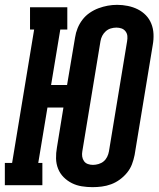

<svg xmlns="http://www.w3.org/2000/svg" viewBox="-37 -765 657 793"><path d="M345 8Q323 8 301 4.5Q279 1 260 -8.5Q241 -18 226 -33Q211 -48 203 -68Q195 -88 194.5 -110.5Q194 -133 198 -155L225 -321H159L121 -92H138V0H-17V-92H13L104 -643H87V-735H241V-643H212L174 -414H240L273 -610Q276 -630 283.5 -648.5Q291 -667 303.5 -683.5Q316 -700 333.5 -712Q351 -724 370 -731Q389 -738 408 -741.5Q427 -745 447 -745Q469 -745 491 -740.5Q513 -736 532 -726.5Q551 -717 565.5 -702Q580 -687 588 -667Q596 -647 597 -624.5Q598 -602 594 -580L519 -125Q515 -105 508 -86.5Q501 -68 488 -52Q475 -36 458 -23.5Q441 -11 422 -4Q403 3 383.5 5.5Q364 8 345 8ZM347 -84Q358 -84 370 -87.5Q382 -91 391 -98.5Q400 -106 405.5 -117Q411 -128 413 -140L488 -595Q490 -606 489 -616.5Q488 -627 481.5 -635.5Q475 -644 465 -647.5Q455 -651 444 -651Q432 -651 420.5 -647.5Q409 -644 400 -636Q391 -628 385.5 -617.5Q380 -607 378 -595L303 -140Q301 -129 302.5 -118.5Q304 -108 310 -99.5Q316 -91 326 -87.5Q336 -84 347 -84Z"/></svg>

Font: Iosevka Curly Slab SmBdEx
Style: Italic
Weight: 600
Width: 7
Italic angle: -9°
Monospace: yes
Designer: Belleve Invis
Foundry: Belleve Invis
Version: Version 11.1.0; ttfautohint (v1.8.3)